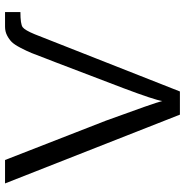

<svg xmlns="http://www.w3.org/2000/svg" viewBox="-6 -728 734 762"><g transform="rotate(-90 361.0 -347.0)"><path d="M14 -694H107L263 -294Q335 -97 341 -70Q346 -102 392 -224L495 -494Q500 -506 509 -530Q524 -570 531.5 -588.5Q539 -607 552 -632Q565 -657 575.5 -667.5Q586 -678 601.5 -686Q617 -694 636 -694H694V-633Q646 -633 634 -624Q622 -615 606 -576L379 0H287Z"/></g></svg>

Font: CMU Sans Serif
Style: Medium
Weight: 500
Version: Version 0.7.0